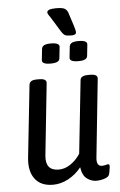

<svg xmlns="http://www.w3.org/2000/svg" viewBox="-59 -911 601 959"><g transform="rotate(-5 241.5 -431.5)"><path d="M168 7Q107 7 77.5 -32Q48 -71 55 -138L94 -502Q96 -513 105 -518.5Q114 -524 134 -524H144Q182 -524 180 -502L142 -141Q135 -66 203 -66Q234 -66 262.5 -85.5Q291 -105 311 -136L350 -502Q352 -524 390 -524H400Q438 -524 436 -502L395 -108Q391 -66 419 -66Q430 -66 438 -68.5Q446 -71 451 -71Q459 -71 457 -55Q456 -46 453.5 -33Q451 -20 449 -17Q445 -7 425.5 -0.5Q406 6 384 6Q361 6 338.5 -10Q316 -26 310 -68Q282 -33 244.5 -13Q207 7 168 7ZM347 -597Q302 -597 305 -619L311 -675Q313 -686 323.5 -691.5Q334 -697 357 -697Q402 -697 399 -675L393 -619Q392 -608 381 -602.5Q370 -597 347 -597ZM208 -597Q163 -597 166 -619L172 -675Q174 -686 184.5 -691.5Q195 -697 218 -697Q263 -697 260 -675L254 -619Q253 -608 242 -602.5Q231 -597 208 -597ZM325 -728Q303 -728 294 -731.5Q285 -735 274 -752L237 -812Q227 -829 220.5 -837.5Q214 -846 214 -853Q214 -870 259 -870Q293 -870 303.5 -862.5Q314 -855 318 -844L341 -773Q343 -766 345.5 -756.5Q348 -747 348 -742Q348 -728 325 -728Z"/></g></svg>

Font: Asap Condensed Condensed Regular
Style: Italic
Weight: 400
Width: 3
Italic angle: -6°
Designer: Pablo Cosgaya
Foundry: Omnibus-Type
Version: Version 3.001; ttfautohint (v1.8.4.7-5d5b)